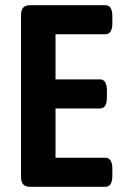

<svg xmlns="http://www.w3.org/2000/svg" viewBox="-20 -720 466 740"><path d="M96 0Q61 0 61 -37V-663Q61 -700 96 -700H386Q413 -700 413 -657V-631Q413 -588 386 -588H194V-414H366Q392 -414 392 -371V-345Q392 -302 366 -302H194V-112H386Q413 -112 413 -69V-43Q413 0 386 0Z"/></svg>

Font: Asap Condensed SemiBold
Style: Regular
Weight: 600
Width: 3
Designer: Pablo Cosgaya
Foundry: Omnibus-Type
Version: Version 3.001; ttfautohint (v1.8.4.7-5d5b)